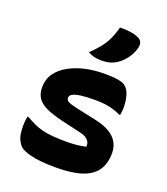

<svg xmlns="http://www.w3.org/2000/svg" viewBox="-149 -917 898 1033"><g transform="rotate(20 300.0 -401.0)"><path d="M300 -138Q332 -138 359 -141Q386 -144 407 -149Q410 -159 406 -171Q402 -183 389 -193.5Q376 -204 350 -210L234 -237Q177 -251 142 -267.5Q107 -284 91 -308.5Q75 -333 75 -370Q75 -415 99 -449Q123 -483 164.5 -506Q206 -529 257.5 -540.5Q309 -552 363 -552Q401 -552 426 -549.5Q451 -547 467 -541.5Q483 -536 492 -526Q503 -516 510 -500Q517 -484 521 -462Q525 -440 525 -411Q525 -401 523.5 -391.5Q522 -382 520 -372H514Q494 -382 473 -388.5Q452 -395 426.5 -398.5Q401 -402 366 -402Q315 -402 284 -397.5Q253 -393 239 -384.5Q225 -376 225 -364Q225 -354 231.5 -347.5Q238 -341 256 -335.5Q274 -330 306 -323L400 -303Q454 -292 487 -272Q520 -252 535 -225Q550 -198 550 -164Q550 -103 522.5 -64Q495 -25 437.5 -6.5Q380 12 288 12Q244 12 209.5 8.5Q175 5 149.5 -1Q124 -7 107.5 -14.5Q91 -22 84 -29Q68 -46 59 -69.5Q50 -93 50 -139Q50 -156 51.5 -169Q53 -182 55 -193H61Q88 -178 110.5 -167.5Q133 -157 158.5 -150.5Q184 -144 218 -141Q252 -138 300 -138ZM359 -814Q394 -815 422.5 -810.5Q451 -806 470 -796Q484 -789 488.5 -775.5Q493 -762 489 -747Q483 -721 470.5 -700Q458 -679 442.5 -662.5Q427 -646 409 -635Q390 -623 370 -618Q350 -613 323 -613Q301 -613 282.5 -617.5Q264 -622 247 -632Q278 -661 299 -687.5Q320 -714 334.5 -744.5Q349 -775 359 -814Z"/></g></svg>

Font: Recursive Monospace Casual ExtraBold
Style: Regular
Weight: 800
Version: Version 1.047